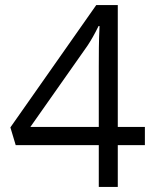

<svg xmlns="http://www.w3.org/2000/svg" viewBox="-20 -738 612 758"><path d="M370 -165V0H445V-165H552V-237H445V-718H360L21 -235L42 -165ZM370 -237H100L325 -557C339 -578 354 -604 369 -635H373C370 -576 370 -521 370 -475Z"/></svg>

Font: Frost Regular
Style: Regular
Weight: 400
Designer: Lee Frost
Foundry: Lee Frost for Ice Communication Norge AS
Version: Version 2.011;hotconv 1.0.107;makeotfexe 2.5.65593